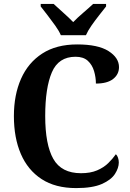

<svg xmlns="http://www.w3.org/2000/svg" viewBox="-20 -951 666 981"><path d="M369 10Q263 10 192.5 -36Q122 -82 86.5 -164.5Q51 -247 51 -358Q51 -466 87.5 -548.5Q124 -631 196 -677.5Q268 -724 374 -724Q481 -724 534.5 -690Q588 -656 588 -608Q588 -571 558 -547.5Q528 -524 470 -524Q470 -556 460.5 -588Q451 -620 428.5 -640.5Q406 -661 366 -661Q279 -661 245 -581.5Q211 -502 211 -358Q211 -212 252.5 -139Q294 -66 394 -66Q442 -66 476 -80.5Q510 -95 533 -117.5Q556 -140 572 -163Q579 -157 583 -145Q587 -133 587 -121Q587 -93 567.5 -62.5Q548 -32 500.5 -11Q453 10 369 10ZM291 -771Q281 -794 262 -820.5Q243 -847 223 -873Q203 -899 188 -918V-931H254Q273 -913 303 -886.5Q333 -860 354 -838Q375 -860 406 -886.5Q437 -913 456 -931H522V-918Q507 -899 486.5 -873Q466 -847 447.5 -820.5Q429 -794 419 -771Z"/></svg>

Font: Noto Serif Sinhala SemiCondensed
Style: Bold
Weight: 700
Width: 4
Designer: Jelle Bosma - Monotype Design Team
Foundry: Monotype Imaging Inc.
Version: Version 2.007; ttfautohint (v1.8.4.7-5d5b)